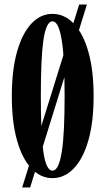

<svg xmlns="http://www.w3.org/2000/svg" viewBox="-20 -772 465 844"><path d="M77.5 52 328 -752H362L112.5 52ZM210.5 11Q158 11 117.8 -31.8Q77.5 -74.5 54.8 -155Q32 -235.5 32 -349Q32 -463.5 54.8 -544.2Q77.5 -625 117.8 -668Q158 -711 210.5 -711Q263.5 -711 304.5 -668Q345.5 -625 368.5 -544.2Q391.5 -463.5 391.5 -349Q391.5 -235.5 368.5 -155Q345.5 -74.5 304.5 -31.8Q263.5 11 210.5 11ZM210.5 -22Q225.5 -22 235.5 -43.8Q245.5 -65.5 252 -107.5Q258.5 -149.5 261.2 -210.2Q264 -271 264 -349Q264 -427 261.2 -488Q258.5 -549 252 -591.2Q245.5 -633.5 235.5 -655.8Q225.5 -678 210.5 -678Q196 -678 186 -655.8Q176 -633.5 170.2 -591.2Q164.5 -549 162 -488Q159.5 -427 159.5 -349Q159.5 -271 162 -210.2Q164.5 -149.5 170.2 -107.5Q176 -65.5 186 -43.8Q196 -22 210.5 -22Z"/></svg>

Font: Imbue 24pt
Style: Bold
Weight: 700
Designer: Tyler Finck
Foundry: Etcetera Type Company
Version: Version 1.102